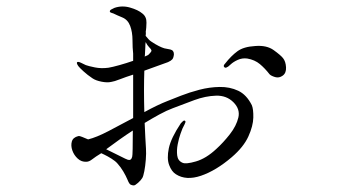

<svg xmlns="http://www.w3.org/2000/svg" viewBox="-20 -542 1040 584"><path d="M490 -235Q505 -241 530.5 -251Q556 -261 586.5 -269Q617 -277 648 -277.5Q679 -278 704.5 -266Q730 -254 746 -222Q751 -210 750.5 -184.5Q750 -159 735.5 -127Q721 -95 685 -64Q637 -23 591.5 -7.5Q546 8 515 -12Q502 -20 494.5 -40Q487 -60 493.5 -91Q500 -122 530 -167Q530 -167 535.5 -172.5Q541 -178 544 -173Q545 -171 541.5 -164Q538 -157 535 -151Q534 -149 529 -135Q524 -121 520.5 -103Q517 -85 519 -69Q521 -53 535 -47Q545 -42 576 -51Q607 -60 638 -89Q659 -108 679 -133.5Q699 -159 705 -184.5Q711 -210 690 -231Q669 -252 637 -251Q605 -250 571 -237.5Q537 -225 506 -213Q487 -206 465 -194Q443 -182 420 -168Q421 -145 422 -124.5Q423 -104 424 -90Q425 -76 423.5 -56.5Q422 -37 419 -21.5Q416 -6 413 -1Q409 6 400 14Q391 22 387 22Q383 22 378 20Q373 18 368 5Q363 -7 355 -20.5Q347 -34 337 -45Q331 -52 319 -59.5Q307 -67 297.5 -71.5Q288 -76 288 -76Q270 -65 260.5 -57.5Q251 -50 243 -50Q228 -49 216.5 -59.5Q205 -70 200 -84.5Q195 -99 198.5 -111.5Q202 -124 218 -128Q222 -129 230 -125.5Q238 -122 248 -118Q273 -124 309.5 -143Q346 -162 385 -183V-315Q363 -308 345 -301Q327 -294 319 -293Q307 -290 289 -293.5Q271 -297 261 -304Q246 -314 234 -325Q222 -336 219 -340Q213 -348 214 -352Q216 -356 226.5 -351Q237 -346 241 -344Q249 -341 268.5 -337Q288 -333 310 -336Q322 -338 343.5 -344Q365 -350 385 -357V-379Q383 -396 383 -420Q383 -444 376 -463Q369 -482 352 -489Q335 -496 325 -501Q321 -502 317.5 -503.5Q314 -505 314 -507Q314 -511 319 -513.5Q324 -516 328 -518Q351 -526 375.5 -519Q400 -512 413 -501Q426 -491 425.5 -473Q425 -455 424 -450Q423 -447 423.5 -443.5Q424 -440 423 -433Q427 -428 431.5 -423Q436 -418 441 -415Q453 -407 463 -402Q473 -397 480 -395Q487 -394 498 -391.5Q509 -389 509 -377Q508 -366 504 -361.5Q500 -357 491 -353Q487 -352 466 -344Q445 -336 419 -327Q417 -269 419 -201Q459 -223 490 -235ZM421 -379Q421 -373 420 -370Q431 -374 433 -377Q439 -383 440.5 -386.5Q442 -390 434 -398Q428 -404 423 -414Q422 -407 422 -398.5Q422 -390 421 -379ZM841 -365Q849 -355 850 -337.5Q851 -320 840 -312Q829 -304 817 -307.5Q805 -311 800 -316Q786 -334 770.5 -347Q755 -360 732 -364Q717 -366 703.5 -360Q690 -354 681.5 -346Q673 -338 671 -338Q666 -334 662 -338Q658 -342 665 -349Q683 -372 702 -386Q721 -400 756 -402Q791 -405 812.5 -389.5Q834 -374 841 -365ZM382 -65Q383 -67 383.5 -89.5Q384 -112 384 -145Q364 -132 343.5 -117.5Q323 -103 303 -88Q324 -78 344.5 -67.5Q365 -57 369 -56Q379 -53 382 -65Z"/></svg>

Font: Shippori Mincho TTF
Style: Regular
Weight: 400
Version: Version 2.100